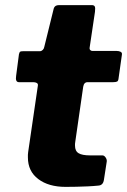

<svg xmlns="http://www.w3.org/2000/svg" viewBox="-20 -730 496 750"><path d="M236 0Q170 0 129.5 -30.5Q89 -61 89 -115Q89 -120 89 -125.5Q89 -131 90 -136L128 -396Q129 -403 123.5 -406Q118 -409 110 -409H54Q39 -409 43 -434L54 -518Q56 -527 59.5 -528.5Q63 -530 72 -530H136Q142 -530 147 -535Q152 -540 153 -547L190 -697Q194 -710 210 -710H339Q347 -710 350 -705Q353 -700 351 -684L330 -543Q329 -538 332.5 -534.5Q336 -531 341 -531H436Q445 -531 451.5 -527.5Q458 -524 456 -515L443 -423Q442 -414 437.5 -411.5Q433 -409 422 -409H322Q308 -409 305 -391L274 -176Q273 -172 273 -168Q273 -164 273 -161Q273 -140 287 -131.5Q301 -123 332 -123H380Q387 -123 392.5 -115Q398 -107 397 -99L386 -28Q383 -6 364 -5Q345 -3 322.5 -2Q300 -1 278 -0.5Q256 0 236 0Z"/></svg>

Font: Libre Franklin Thin ExtraBold
Style: Italic
Weight: 800
Italic angle: -8°
Version: Version 2.000